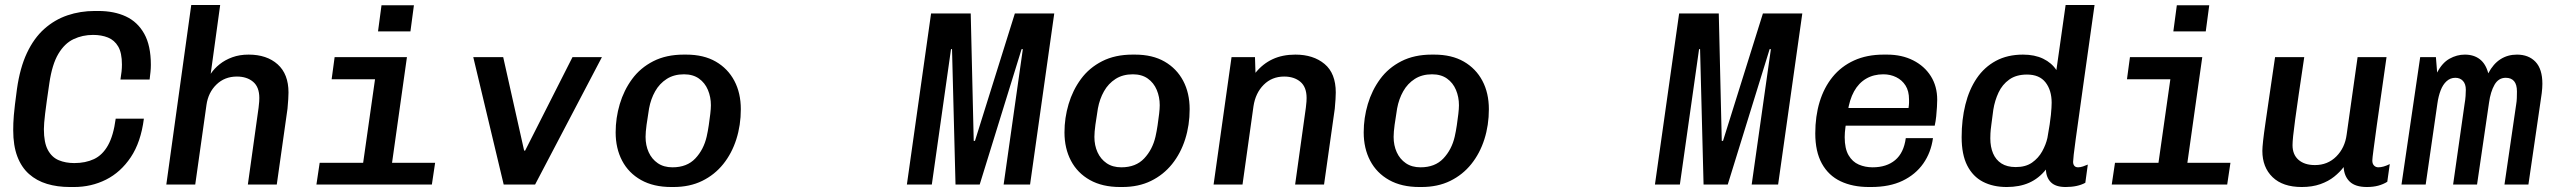

<svg xmlns="http://www.w3.org/2000/svg" viewBox="-20 -740 10240 770"><path d="M260 10Q210 10 168.5 -2.5Q127 -15 96.5 -42Q66 -69 49.5 -112.5Q33 -156 33 -218Q33 -232 33.5 -246Q34 -260 35.5 -278Q37 -296 40 -321Q43 -346 48 -383Q60 -468 88 -527.5Q116 -587 157.5 -624Q199 -661 250.5 -678.5Q302 -696 360 -696H374Q438 -696 485 -674Q532 -652 558.5 -604.5Q585 -557 585 -480Q585 -466 583.5 -451.5Q582 -437 580 -421H463Q466 -438 467.5 -453Q469 -468 469 -481Q469 -528 454 -553.5Q439 -579 413 -589.5Q387 -600 353 -600Q311 -600 275 -583Q239 -566 214 -524Q189 -482 178 -407Q166 -326 161 -284.5Q156 -243 156 -222Q156 -168 172 -138.5Q188 -109 215.5 -97.5Q243 -86 278 -86Q323 -86 357 -102Q391 -118 413 -157Q435 -196 444 -264H557Q545 -170 504.5 -109.5Q464 -49 405 -19.5Q346 10 277 10Z M647 0 747 -720H863L825 -444Q839 -465 861 -482.5Q883 -500 912 -510.5Q941 -521 977 -521Q1050 -521 1093.5 -482Q1137 -443 1137 -369Q1137 -359 1136 -342Q1135 -325 1133 -304L1090 0H974L1017 -308Q1019 -322 1019.5 -332.5Q1020 -343 1020 -347Q1020 -391 995 -412Q970 -433 930 -433Q881 -433 848 -401Q815 -369 808 -319L763 0Z M1424 0 1484 -422H1310L1322 -511H1612L1540 0ZM1249 0 1262 -87H1725L1712 0ZM1496 -614 1510 -719H1640L1626 -614Z M2000 0 1878 -511H1998L2082 -136H2086L2276 -511H2394L2126 0Z M2672 10Q2601 10 2551 -18Q2501 -46 2475 -95.5Q2449 -145 2449 -209Q2449 -267 2465.5 -322.5Q2482 -378 2515 -423Q2548 -468 2600 -494.5Q2652 -521 2722 -521H2732Q2802 -521 2850.5 -493Q2899 -465 2925 -416Q2951 -367 2951 -302Q2951 -238 2933 -181.5Q2915 -125 2880.5 -82Q2846 -39 2796 -14.5Q2746 10 2681 10ZM2677 -69Q2735 -69 2768.5 -104.5Q2802 -140 2814 -192Q2819 -214 2822.5 -238Q2826 -262 2828.5 -283Q2831 -304 2831 -318Q2831 -351 2819 -379.5Q2807 -408 2783 -425Q2759 -442 2723 -442Q2683 -442 2654 -423.5Q2625 -405 2607.5 -374Q2590 -343 2583 -305Q2577 -269 2573 -239.5Q2569 -210 2569 -191Q2569 -157 2581.5 -129.5Q2594 -102 2618 -85.5Q2642 -69 2677 -69Z M3617 0 3714 -686H3873L3885 -175H3890L4050 -686H4208L4111 0H4005L4082 -543H4077L3909 0H3812L3798 -543H3794L3717 0Z M4472 10Q4401 10 4351 -18Q4301 -46 4275 -95.5Q4249 -145 4249 -209Q4249 -267 4265.5 -322.5Q4282 -378 4315 -423Q4348 -468 4400 -494.5Q4452 -521 4522 -521H4532Q4602 -521 4650.5 -493Q4699 -465 4725 -416Q4751 -367 4751 -302Q4751 -238 4733 -181.5Q4715 -125 4680.5 -82Q4646 -39 4596 -14.5Q4546 10 4481 10ZM4477 -69Q4535 -69 4568.5 -104.5Q4602 -140 4614 -192Q4619 -214 4622.5 -238Q4626 -262 4628.5 -283Q4631 -304 4631 -318Q4631 -351 4619 -379.5Q4607 -408 4583 -425Q4559 -442 4523 -442Q4483 -442 4454 -423.5Q4425 -405 4407.5 -374Q4390 -343 4383 -305Q4377 -269 4373 -239.5Q4369 -210 4369 -191Q4369 -157 4381.5 -129.5Q4394 -102 4418 -85.5Q4442 -69 4477 -69Z M4847 0 4919 -511H5013L5015 -448Q5044 -484 5083.5 -502.5Q5123 -521 5175 -521Q5247 -521 5292 -483.5Q5337 -446 5337 -369Q5337 -359 5336 -342Q5335 -325 5333 -304L5290 0H5174L5217 -308Q5219 -322 5219.5 -332.5Q5220 -343 5220 -347Q5220 -391 5195 -412Q5170 -433 5130 -433Q5081 -433 5048 -400Q5015 -367 5007 -314L4963 0Z M5672 10Q5601 10 5551 -18Q5501 -46 5475 -95.5Q5449 -145 5449 -209Q5449 -267 5465.5 -322.5Q5482 -378 5515 -423Q5548 -468 5600 -494.5Q5652 -521 5722 -521H5732Q5802 -521 5850.5 -493Q5899 -465 5925 -416Q5951 -367 5951 -302Q5951 -238 5933 -181.5Q5915 -125 5880.5 -82Q5846 -39 5796 -14.5Q5746 10 5681 10ZM5677 -69Q5735 -69 5768.5 -104.5Q5802 -140 5814 -192Q5819 -214 5822.5 -238Q5826 -262 5828.5 -283Q5831 -304 5831 -318Q5831 -351 5819 -379.5Q5807 -408 5783 -425Q5759 -442 5723 -442Q5683 -442 5654 -423.5Q5625 -405 5607.5 -374Q5590 -343 5583 -305Q5577 -269 5573 -239.5Q5569 -210 5569 -191Q5569 -157 5581.5 -129.5Q5594 -102 5618 -85.5Q5642 -69 5677 -69Z M6617 0 6714 -686H6873L6885 -175H6890L7050 -686H7208L7111 0H7005L7082 -543H7077L6909 0H6812L6798 -543H6794L6717 0Z M7475 10Q7410 10 7361.5 -13Q7313 -36 7286.5 -84Q7260 -132 7260 -205Q7260 -274 7277.5 -331.5Q7295 -389 7329.5 -431.5Q7364 -474 7415.5 -497.5Q7467 -521 7534 -521H7548Q7607 -521 7652.5 -498Q7698 -475 7723.5 -434.5Q7749 -394 7749 -340Q7749 -329 7748 -311Q7747 -293 7745 -273.5Q7743 -254 7739 -236H7331L7388 -275Q7384 -252 7381 -230Q7378 -208 7378 -190Q7378 -144 7393.5 -117.5Q7409 -91 7434.5 -80Q7460 -69 7490 -69Q7546 -69 7580.5 -98Q7615 -127 7623 -186H7732Q7724 -128 7693 -84Q7662 -40 7610 -15Q7558 10 7484 10ZM7390 -291 7341 -307H7634Q7636 -321 7636 -328Q7636 -335 7636 -341Q7636 -375 7622 -397Q7608 -419 7584.5 -430.5Q7561 -442 7533 -442Q7494 -442 7464 -424.5Q7434 -407 7415.5 -373.5Q7397 -340 7390 -291Z M8028 10Q7973 10 7932.5 -11Q7892 -32 7869.5 -76Q7847 -120 7847 -190Q7847 -260 7862 -320.5Q7877 -381 7907.5 -426Q7938 -471 7984.5 -496Q8031 -521 8093 -521Q8140 -521 8174 -504.5Q8208 -488 8227 -459L8264 -720H8380Q8367 -627 8355.5 -546Q8344 -465 8334.5 -397Q8325 -329 8317.5 -275Q8310 -221 8304.5 -182Q8299 -143 8296.5 -120Q8294 -97 8294 -91Q8294 -81 8299 -75Q8304 -69 8314 -69Q8323 -69 8333.5 -72.5Q8344 -76 8353 -80L8343 -7Q8312 10 8264 10Q8224 10 8205 -9Q8186 -28 8185 -60Q8156 -24 8117.5 -7Q8079 10 8028 10ZM8064 -70Q8104 -70 8129.5 -88Q8155 -106 8170 -133Q8185 -160 8191 -187Q8202 -248 8205 -279.5Q8208 -311 8208 -328Q8208 -378 8183.5 -409.5Q8159 -441 8109 -441Q8066 -441 8038 -421Q8010 -401 7995 -369Q7980 -337 7974 -300Q7969 -261 7966 -239Q7963 -217 7962.5 -205Q7962 -193 7962 -185Q7962 -151 7973 -125Q7984 -99 8006.5 -84.5Q8029 -70 8064 -70Z M8624 0 8684 -422H8510L8522 -511H8812L8740 0ZM8449 0 8462 -87H8925L8912 0ZM8696 -614 8710 -719H8840L8826 -614Z M9211 10Q9135 10 9094 -29.5Q9053 -69 9053 -135Q9053 -148 9056 -175.5Q9059 -203 9065.5 -247.5Q9072 -292 9081.5 -357.5Q9091 -423 9104 -511H9221Q9208 -424 9199 -362.5Q9190 -301 9184.5 -260Q9179 -219 9176.5 -195Q9174 -171 9174 -158Q9174 -120 9198 -99Q9222 -78 9264 -78Q9315 -78 9349.5 -112.5Q9384 -147 9391 -200L9435 -511H9551Q9541 -438 9530.5 -367Q9520 -296 9512 -237.5Q9504 -179 9499 -141.5Q9494 -104 9494 -96Q9494 -83 9501 -76Q9508 -69 9518 -69Q9538 -69 9564 -82L9554 -11Q9538 -1 9518 4.5Q9498 10 9472 10Q9426 10 9403.5 -11.5Q9381 -33 9379 -70Q9364 -50 9341 -31.5Q9318 -13 9285.5 -1.5Q9253 10 9211 10Z M9611 0 9686 -511H9749L9754 -449Q9774 -488 9803.5 -504.5Q9833 -521 9865 -521Q9901 -521 9925 -502.5Q9949 -484 9959 -446Q9979 -484 10008 -502.5Q10037 -521 10074 -521Q10121 -521 10148.5 -492Q10176 -463 10176 -404Q10176 -388 10173.5 -367Q10171 -346 10167 -322L10120 0H10024L10071 -322Q10073 -333 10073.5 -346.5Q10074 -360 10074 -373Q10074 -401 10062.5 -414.5Q10051 -428 10029 -428Q10000 -428 9984 -400Q9968 -372 9962 -328L9914 0H9818L9864 -323Q9867 -340 9868 -355Q9869 -370 9869 -380Q9869 -403 9857.5 -415.5Q9846 -428 9827 -428Q9807 -428 9792 -414.5Q9777 -401 9768 -377.5Q9759 -354 9755 -325L9708 0Z"/></svg>

Font: Chivo Mono Medium
Style: Italic
Weight: 500
Italic angle: -8.05°
Monospace: yes
Designer: Hector Gatti
Foundry: Omnibus-Type
Version: Version 1.008